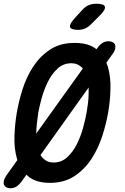

<svg xmlns="http://www.w3.org/2000/svg" viewBox="-50 -970 670 1029"><path d="M218 10Q140 10 99 -27Q95 -30 92 -34L64 5Q51 22 37 30.5Q23 39 5 39Q-6 39 -15 34.5Q-24 30 -28 21.5Q-32 13 -29.5 0Q-27 -13 -15 -31L43 -112Q42 -116 41 -119Q25 -175 27.5 -241Q30 -307 40 -366Q50 -425 70.5 -490.5Q91 -556 127 -611.5Q163 -667 217 -703.5Q271 -740 350 -740Q426 -740 467 -706L473 -714Q486 -732 500.5 -740.5Q515 -749 532 -749Q543 -749 552.5 -744.5Q562 -740 566 -731.5Q570 -723 567.5 -709.5Q565 -696 552 -679L520 -634Q524 -624 528 -613Q544 -557 542 -492Q540 -427 530 -369Q520 -309 498.5 -242Q477 -175 440.5 -119Q404 -63 349.5 -26.5Q295 10 218 10ZM237 -99Q280 -99 311 -128Q342 -157 362.5 -198.5Q383 -240 395.5 -286Q408 -332 414 -366Q418 -388 421.5 -416Q425 -444 425 -474V-501L167 -139Q177 -123 191 -113Q209 -99 237 -99ZM144 -254 394 -603Q387 -611 378 -617Q360 -631 332 -631Q289 -631 258 -602Q227 -573 206.5 -531.5Q186 -490 173.5 -444.5Q161 -399 155 -366Q152 -343 148.5 -314.5Q145 -286 144 -257ZM369 -810Q330 -810 325.5 -825Q321 -840 350 -872L392 -918Q409 -936 427 -943Q445 -950 467 -950Q507 -950 512 -934.5Q517 -919 486 -888L438 -840Q423 -825 406 -817.5Q389 -810 369 -810Z"/></svg>

Font: Maple Mono SemiBold
Style: Italic
Weight: 600
Italic angle: -10°
Monospace: yes
Designer: subframe7536
Version: Version 7.000